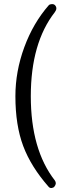

<svg xmlns="http://www.w3.org/2000/svg" viewBox="-20 -768 311 960"><path d="M252 165Q247 171 238.5 172Q230 173 224 167Q135 66 96 -38Q57 -142 57 -287Q57 -411 101.5 -532Q146 -653 224 -742Q229 -747 239 -747.5Q249 -748 255 -742Q269 -727 254 -707Q134 -553 134 -287Q134 -20 254 134Q265 149 252 165Z"/></svg>

Font: Junicode Cond Medium
Style: Regular
Weight: 500
Width: 3
Designer: Peter S. Baker
Version: Version 2.201